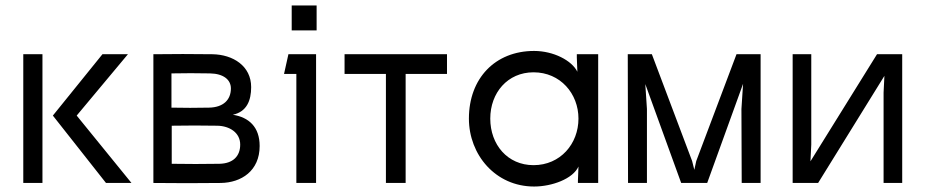

<svg xmlns="http://www.w3.org/2000/svg" viewBox="-20 -668 3379 701"><path d="M65 -470V0H135V-470ZM173 -246 367 0H460L260 -246L447 -470H354Z M606 -275V-400C653 -401 700 -401 747 -400C796 -399 823 -377 823 -345C823 -304 796 -276 743 -275C697 -274 652 -274 606 -275ZM540 0C622 1 704 1 786 0C861 -1 928 -44 928 -135C928 -205 888 -240 830 -249C881 -260 897 -301 897 -350C897 -427 831 -469 755 -470C683 -471 612 -471 540 -470ZM607 -70V-209C660 -210 721 -210 774 -209C818 -208 857 -184 857 -140C857 -98 831 -71 781 -70C726 -69 662 -69 607 -70Z M1045 -648V-557H1136V-648ZM1017 -398H1062V0H1134V-470H1033Z M1461 0V-398H1612V-470H1238V-398H1389V0Z M1928 -65C1833 -65 1770 -140 1770 -235C1770 -329 1833 -404 1928 -404C2026 -404 2092 -326 2092 -235C2092 -143 2026 -65 1928 -65ZM1692 -235C1692 -103 1789 13 1930 13C1995 13 2072 -15 2092 -60L2090 -8V0H2164V-470H2086V-458L2088 -406C2068 -447 2001 -482 1930 -482C1788 -482 1692 -382 1692 -235Z M2272 -470 2273 0H2342V-270L2336 -361L2467 0H2562L2693 -362L2687 -270L2688 0H2757V-470H2669L2522 -80L2515 -48L2507 -80L2360 -470Z M3274 -470H3182L2939 -79L2942 -140V-470H2874V0H2967L3209 -391L3206 -330V0H3274Z"/></svg>

Font: Kreadon Medium
Style: Regular
Weight: 500
Designer: kohakuno
Foundry: StudioGnu
Version: Version 1.000;Glyphs 3.1.2 (3151)